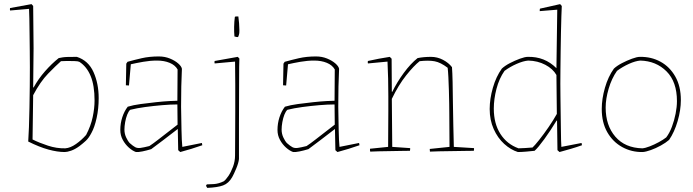

<svg xmlns="http://www.w3.org/2000/svg" viewBox="-20 -732 3365 932"><path d="M117 -45Q119 -71 120.5 -114.5Q122 -158 123 -210Q124 -262 124.5 -313Q125 -364 125 -406Q125 -441 124.5 -484Q124 -527 123.5 -568.5Q123 -610 122.5 -642.5Q122 -675 121 -689L29 -681Q27 -688 29 -693L133 -712L141 -703L143 -498L141 -308L143 -307Q166 -349 198.5 -386Q231 -423 265 -450Q275 -452 283.5 -453.5Q292 -455 308 -455.5Q324 -456 353 -456Q409 -438 434 -382Q459 -326 459 -256Q459 -204 449 -159Q439 -114 424 -87Q411 -62 397 -49Q383 -36 366 -23Q344 -7 325 -0.5Q306 6 294 6Q259 6 215 -6Q171 -18 117 -45ZM297 -12Q322 -14 349 -33Q376 -52 398 -77Q421 -121 430 -164Q439 -207 439 -244Q439 -317 420 -363Q401 -409 365 -432Q359 -435 341.5 -435.5Q324 -436 305.5 -436Q287 -436 276 -435Q251 -413 213.5 -374.5Q176 -336 141 -270L138 -55Q170 -39 212.5 -25Q255 -11 297 -12Z M714 -8Q691 -1 671 3Q651 7 640 6Q623 0 605.5 -15.5Q588 -31 576 -53Q564 -75 564 -101Q564 -133 573.5 -162.5Q583 -192 600 -214Q626 -222 663 -227Q700 -232 737.5 -236Q775 -240 803.5 -241.5Q832 -243 841 -243L842 -395Q830 -416 803.5 -427Q777 -438 742 -438Q709 -438 675 -432Q641 -426 615 -420L606 -317L591 -318L593 -423L599 -432Q631 -441 668 -449.5Q705 -458 751 -458Q780 -458 804.5 -448Q829 -438 845 -424Q861 -410 863 -398Q861 -361 860 -312.5Q859 -264 859 -214Q860 -155 861 -101.5Q862 -48 865 -19L960 -38L962 -27Q937 -18 909 -9.5Q881 -1 855 6L845 -3L843 -104V-106Q809 -80 772 -51.5Q735 -23 714 -8ZM609 -38Q626 -23 636.5 -17.5Q647 -12 662 -14Q677 -16 705 -23Q722 -34 747 -53.5Q772 -73 798 -93Q824 -113 842 -127L841 -225Q808 -225 767 -221.5Q726 -218 685 -212.5Q644 -207 612 -199Q604 -192 597.5 -175.5Q591 -159 587.5 -139Q584 -119 584 -103Q584 -82 593 -63.5Q602 -45 609 -38Z M986 180Q983 176 980 170Q981 168 982 166Q983 164 984 163Q996 163 1018.5 161.5Q1041 160 1066 148Q1076 141 1088.5 122.5Q1101 104 1111 77.5Q1121 51 1121 22Q1121 -11 1121.5 -68Q1122 -125 1122 -191.5Q1122 -258 1122 -322Q1122 -386 1121 -433Q1096 -431 1071 -428.5Q1046 -426 1022 -424Q1020 -431 1022 -436L1134 -456L1142 -448L1141 -409Q1141 -364 1140.5 -290.5Q1140 -217 1140 -130.5Q1140 -44 1140 40Q1138 59 1126.5 86.5Q1115 114 1107 128Q1090 158 1063 168Q1036 178 986 180ZM1118 -555Q1116 -576 1116.5 -602Q1117 -628 1120 -650Q1122 -652 1125.5 -652Q1129 -652 1133 -652H1137Q1139 -638 1140.5 -619.5Q1142 -601 1142 -586.5Q1142 -572 1141 -568Q1141 -566 1138.5 -559Q1136 -552 1135 -552Q1133 -552 1128 -552.5Q1123 -553 1118 -555Z M1477 -8Q1454 -1 1434 3Q1414 7 1403 6Q1386 0 1368.5 -15.5Q1351 -31 1339 -53Q1327 -75 1327 -101Q1327 -133 1336.5 -162.5Q1346 -192 1363 -214Q1389 -222 1426 -227Q1463 -232 1500.5 -236Q1538 -240 1566.5 -241.5Q1595 -243 1604 -243L1605 -395Q1593 -416 1566.5 -427Q1540 -438 1505 -438Q1472 -438 1438 -432Q1404 -426 1378 -420L1369 -317L1354 -318L1356 -423L1362 -432Q1394 -441 1431 -449.5Q1468 -458 1514 -458Q1543 -458 1567.5 -448Q1592 -438 1608 -424Q1624 -410 1626 -398Q1624 -361 1623 -312.5Q1622 -264 1622 -214Q1623 -155 1624 -101.5Q1625 -48 1628 -19L1723 -38L1725 -27Q1700 -18 1672 -9.5Q1644 -1 1618 6L1608 -3L1606 -104V-106Q1572 -80 1535 -51.5Q1498 -23 1477 -8ZM1372 -38Q1389 -23 1399.5 -17.5Q1410 -12 1425 -14Q1440 -16 1468 -23Q1485 -34 1510 -53.5Q1535 -73 1561 -93Q1587 -113 1605 -127L1604 -225Q1571 -225 1530 -221.5Q1489 -218 1448 -212.5Q1407 -207 1375 -199Q1367 -192 1360.5 -175.5Q1354 -159 1350.5 -139Q1347 -119 1347 -103Q1347 -82 1356 -63.5Q1365 -45 1372 -38Z M1777 4Q1776 1 1776 -2.5Q1776 -6 1776 -10L1864 -19Q1864 -63 1864.5 -106.5Q1865 -150 1865 -193Q1865 -224 1865 -265Q1865 -306 1864 -350.5Q1863 -395 1861 -433L1766 -424Q1764 -431 1766 -436Q1792 -442 1819 -447Q1846 -452 1872 -456L1881 -447L1882 -287L1884 -286Q1907 -333 1940 -378Q1973 -423 2007 -450Q2036 -456 2072 -456Q2103 -456 2130.5 -441.5Q2158 -427 2174 -406Q2176 -380 2177 -334.5Q2178 -289 2178.5 -234Q2179 -179 2180.5 -122.5Q2182 -66 2183 -19L2281 -13Q2281 -11 2281 -7Q2281 -3 2280 0Q2267 0 2238 0.5Q2209 1 2175 1.5Q2141 2 2111.5 2.5Q2082 3 2067 4Q2066 0 2066 -9L2162 -19L2161 -180Q2161 -198 2160.5 -228.5Q2160 -259 2159 -293.5Q2158 -328 2156.5 -357.5Q2155 -387 2153 -403Q2119 -429 2090 -434.5Q2061 -440 2017 -435Q1989 -413 1951.5 -366Q1914 -319 1882 -252L1884 -19L1971 -13Q1971 -11 1971 -8Q1971 -5 1970 0Q1957 0 1931 0.5Q1905 1 1875 1.5Q1845 2 1818.5 2.5Q1792 3 1777 4Z M2494 6Q2459 -5 2427.5 -33.5Q2396 -62 2376.5 -105.5Q2357 -149 2357 -203Q2357 -252 2372.5 -306Q2388 -360 2416 -399Q2431 -413 2455 -425.5Q2479 -438 2503.5 -447Q2528 -456 2542 -456Q2624 -458 2681 -401L2685 -685L2600 -678Q2600 -681 2600 -684.5Q2600 -688 2601 -690L2699 -712L2707 -703Q2706 -687 2705 -652.5Q2704 -618 2703 -574Q2702 -530 2701.5 -483.5Q2701 -437 2700.5 -395.5Q2700 -354 2700 -326Q2700 -301 2700.5 -265Q2701 -229 2701.5 -189.5Q2702 -150 2702.5 -114.5Q2703 -79 2703.5 -53Q2704 -27 2705 -19L2803 -38L2805 -27Q2780 -18 2751 -9.5Q2722 -1 2696 6L2686 -3L2684 -146L2682 -147Q2653 -99 2622.5 -57Q2592 -15 2575 0Q2558 2 2534 4Q2510 6 2494 6ZM2565 -16Q2575 -25 2597 -52.5Q2619 -80 2643 -115Q2667 -150 2683 -179L2681 -368Q2664 -398 2627 -417.5Q2590 -437 2544 -438Q2520 -436 2488 -422Q2456 -408 2429 -388Q2403 -351 2390 -301Q2377 -251 2377 -205Q2377 -132 2409 -82Q2441 -32 2497 -12Q2510 -12 2530.5 -13.5Q2551 -15 2565 -16Z M3100 6Q3046 7 3000.5 -18Q2955 -43 2928 -90Q2901 -137 2901 -203Q2901 -252 2916.5 -306Q2932 -360 2960 -399Q2975 -413 2999 -425.5Q3023 -438 3047.5 -447Q3072 -456 3086 -456Q3141 -457 3186 -432.5Q3231 -408 3258 -360.5Q3285 -313 3285 -246Q3285 -198 3269.5 -144.5Q3254 -91 3228 -53Q3212 -39 3187.5 -25.5Q3163 -12 3139 -3.5Q3115 5 3100 6ZM3098 -12Q3112 -13 3134 -21.5Q3156 -30 3178 -42Q3200 -54 3214 -65Q3230 -86 3241.5 -116.5Q3253 -147 3259.5 -180Q3266 -213 3266 -241Q3266 -335 3215.5 -385.5Q3165 -436 3088 -438Q3064 -436 3033 -422Q3002 -408 2975 -388Q2949 -351 2934.5 -301.5Q2920 -252 2920 -210Q2920 -123 2967 -68.5Q3014 -14 3098 -12Z"/></svg>

Font: Labrada Thin
Style: Regular
Weight: 100
Designer: Mercedes Jáuregui
Foundry: Omnibus-Type Team
Version: Version 1.000; ttfautohint (v1.8.4.7-5d5b)